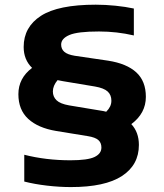

<svg xmlns="http://www.w3.org/2000/svg" viewBox="-20 -768 684 799"><path d="M526.5 -251.5Q558 -217.5 558 -165Q558 -81.5 487.5 -35.5Q417 10.5 275 10.5Q227.5 10.5 175.8 4.5Q124 -1.5 81 -12.5V-124Q171.5 -101 273 -101Q345 -101 373.5 -114.8Q402 -128.5 402 -154Q402 -174 389.2 -185.2Q376.5 -196.5 345.5 -201.5L213.5 -223Q138.5 -235.5 97.5 -273.2Q56.5 -311 56.5 -376Q56.5 -442.5 113.5 -485.5Q78.5 -519.5 78.5 -572.5Q78.5 -655.5 150.2 -702Q222 -748.5 378.5 -748.5Q418.5 -748.5 460.5 -744.2Q502.5 -740 537 -732.5V-620.5Q466 -637 392 -637Q302.5 -637 268.5 -622.2Q234.5 -607.5 234.5 -582.5Q234.5 -564 247.5 -552.5Q260.5 -541 290.5 -536L430 -515.5Q507 -503.5 547 -467Q587 -430.5 587 -365Q587 -296.5 526.5 -251.5ZM400 -307.5Q403.5 -307 410.2 -305.8Q417 -304.5 422 -303Q433 -314 438.2 -325Q443.5 -336 443.5 -349Q443.5 -373 428 -387.2Q412.5 -401.5 375 -408L243 -430L219.5 -434.5Q200 -411 200 -387.5Q200 -365.5 215.2 -350.8Q230.5 -336 267.5 -329.5Z"/></svg>

Font: Encode Sans Expanded
Style: Bold
Weight: 700
Width: 7
Designer: Multiple Designers
Foundry: Impallari Type
Version: Version 2.000